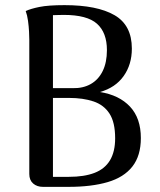

<svg xmlns="http://www.w3.org/2000/svg" viewBox="-20 -727 624 747"><path d="M147 0Q124 0 109 -13Q94 -26 94 -50V-572Q94 -584 93 -604Q92 -624 89 -646Q86 -668 80 -684Q99 -693 133.5 -700Q168 -707 231 -707Q358 -707 425.5 -668Q493 -629 493 -538Q493 -476 461 -431Q429 -386 369 -369Q444 -357 486 -312Q528 -267 528 -190Q528 -121 495 -79Q462 -37 399 -18.5Q336 0 247 0ZM186 -39H248Q308 -39 348 -54.5Q388 -70 408 -103.5Q428 -137 428 -189Q428 -251 406 -285Q384 -319 343.5 -332.5Q303 -346 249 -346H173L166 -384H262Q303 -383 333 -400Q363 -417 379.5 -450.5Q396 -484 396 -532Q396 -600 357.5 -634.5Q319 -669 228 -669Q214 -669 203.5 -668.5Q193 -668 186 -668Z"/></svg>

Font: Arima Thin Medium
Style: Regular
Weight: 500
Version: Version 1.100